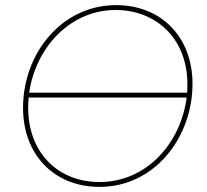

<svg xmlns="http://www.w3.org/2000/svg" viewBox="-20 -725 810 750"><path d="M369 5C584 5 732 -188 732 -398C732 -576 614 -705 433 -705C222 -705 70 -517 70 -304C70 -120 192 5 369 5ZM369 -14C204 -14 90 -131 90 -304C90 -317 91 -331 92 -344H709C687 -168 554 -14 369 -14ZM94 -363C119 -537 252 -686 432 -686C588 -686 712 -576 712 -396C712 -385 712 -374 711 -363Z"/></svg>

Font: Fixel Display Thin
Style: Italic
Weight: 100
Italic angle: -10°
Designer: AlfaBravo + MacPaw
Foundry: Kyrylo Tkachov, Marchela Mozhyna, Serhii Makarenko, Maria Weinstein, Zakhar Kryvoshyya
Version: Version 1.210;Glyphs 3.2 (3217)